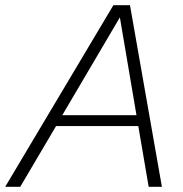

<svg xmlns="http://www.w3.org/2000/svg" viewBox="-60 -720 706 740"><path d="M-40 0 377 -700H441L564 0H513L473 -234H156L18 0ZM180 -276H466L402 -653Z"/></svg>

Font: Red Hat Text
Style: Italic
Weight: 300
Italic angle: -12°
Designer: Pentagram, MCKL
Foundry: Pentagram, MCKL
Version: Version 1.023